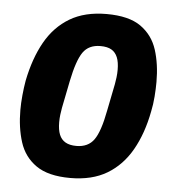

<svg xmlns="http://www.w3.org/2000/svg" viewBox="-45 -579 582 633"><g transform="rotate(5 246.5 -262.5)"><path d="M210 12Q137 12 97 -16Q57 -44 42 -91.5Q27 -139 27 -197Q27 -220 29.5 -246Q32 -272 36 -295Q51 -370 81.5 -424Q112 -478 161.5 -507.5Q211 -537 283 -537Q357 -537 396.5 -509Q436 -481 451 -434Q466 -387 466 -328Q466 -306 464 -279.5Q462 -253 457 -230Q443 -156 412 -101.5Q381 -47 331.5 -17.5Q282 12 210 12ZM221 -95Q260 -95 279.5 -122.5Q299 -150 312 -219L330 -309Q332 -320 333.5 -332Q335 -344 335 -357Q335 -382 328.5 -398Q322 -414 308.5 -422Q295 -430 272 -430Q233 -430 214 -402.5Q195 -375 181 -306L163 -216Q161 -205 159.5 -193Q158 -181 158 -168Q158 -143 164.5 -127Q171 -111 185 -103Q199 -95 221 -95Z"/></g></svg>

Font: IBM Plex Sans Condensed
Style: Bold Italic
Weight: 700
Width: 3
Italic angle: -11.31°
Designer: Mike Abbink, Paul van der Laan, Pieter van Rosmalen
Foundry: Bold Monday
Version: Version 3.201